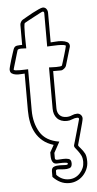

<svg xmlns="http://www.w3.org/2000/svg" viewBox="-62 -680 456 906"><g transform="rotate(-5 165.5 -227.0)"><path d="M199 -8 171 43V68Q171 77 183 76.5Q195 76 209.5 75Q224 74 236 77.5Q248 81 248 99Q248 117 236 121Q224 125 209.5 124Q195 123 183 122Q171 121 171 129V147Q195 173 229 173Q260 173 281.5 150Q303 127 303 97Q303 78 296.5 65.5Q290 53 283 44Q276 35 270.5 28Q265 21 267 14Q268 11 273.5 -8Q279 -27 285 -48.5Q291 -70 296 -87.5Q301 -105 301 -106Q301 -113 293 -113Q281 -113 268.5 -107.5Q256 -102 243 -102Q213 -102 197 -119.5Q181 -137 181 -166V-361Q185 -361 195 -360.5Q205 -360 215 -360Q225 -360 233.5 -361Q242 -362 243 -366Q244 -369 248.5 -383Q253 -397 257.5 -412.5Q262 -428 265.5 -440.5Q269 -453 269 -455Q269 -459 258 -460.5Q247 -462 232 -462Q217 -462 202.5 -461Q188 -460 181 -460V-618Q181 -626 174 -626Q172 -626 159.5 -619.5Q147 -613 132 -605Q117 -597 103 -589.5Q89 -582 86 -580Q83 -578 82 -561Q81 -544 81 -523.5Q81 -503 81.5 -484.5Q82 -466 82 -460Q78 -460 71.5 -460.5Q65 -461 58 -461Q51 -461 46 -459.5Q41 -458 40 -454Q39 -451 35 -437.5Q31 -424 26.5 -408.5Q22 -393 18 -380Q14 -367 14 -366Q14 -362 23 -361Q32 -360 43.5 -360Q55 -360 66 -360.5Q77 -361 82 -361V-166Q82 -106 108.5 -62Q135 -18 199 -8ZM64 -342Q57 -342 45.5 -341Q34 -340 22.5 -341.5Q11 -343 3 -348.5Q-5 -354 -5 -367Q-5 -371 -1.5 -384Q2 -397 6.5 -412Q11 -427 15.5 -440.5Q20 -454 22 -460Q27 -475 39.5 -476.5Q52 -478 64 -478V-573Q64 -579 68 -586Q72 -593 77 -596Q83 -599 97 -607.5Q111 -616 126.5 -624Q142 -632 156 -638.5Q170 -645 176 -645Q187 -645 193 -637Q199 -629 199 -618V-478Q207 -478 222 -479.5Q237 -481 251.5 -479.5Q266 -478 277 -472.5Q288 -467 288 -453Q288 -450 286 -444V-445L261 -361Q259 -355 251 -348.5Q243 -342 236 -342H199V-166Q199 -145 210.5 -133Q222 -121 243 -121Q257 -121 269 -126.5Q281 -132 294 -132Q304 -132 311 -125Q318 -118 318 -108Q318 -103 313.5 -86Q309 -69 303.5 -49Q298 -29 293 -10.5Q288 8 286 15Q285 18 288.5 22.5Q292 27 294 29Q309 46 315.5 59Q322 72 322 97Q322 116 314.5 133Q307 150 294.5 163Q282 176 265 183.5Q248 191 229 191Q206 191 187 181.5Q168 172 152 155V129Q152 112 164 107.5Q176 103 191 103.5Q206 104 218 104.5Q230 105 230 99Q230 95 223 94Q216 93 207 93Q198 93 189.5 93.5Q181 94 178 94Q167 94 161.5 88Q156 82 154 73.5Q152 65 152 55.5Q152 46 152 39L171 5Q141 -4 120.5 -21Q100 -38 87.5 -60.5Q75 -83 69.5 -110Q64 -137 64 -166Z"/></g></svg>

Font: RonaldsonGothicLicht
Style: Regular
Weight: 400
Designer: Mr. Robertson for MacKellar, Smiths & Jordan Co. Philadelphia
Foundry: CAT-Fonts Peter Wiegel
Version: 1.000